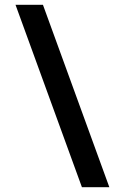

<svg xmlns="http://www.w3.org/2000/svg" viewBox="-20 -735 524 805"><path d="M160 -715 438.5 50H323.5L45 -715Z"/></svg>

Font: Science Gothic
Style: Regular
Weight: 400
Designer: Thomas Phinney, Vassil Kateliev, Brandon Buerkle
Foundry: Font Detective LLC
Version: Version 1.018